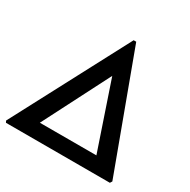

<svg xmlns="http://www.w3.org/2000/svg" viewBox="-182 -890 1032 1044"><g transform="rotate(30 334.0 -368.0)"><path d="M-12 0 -17.5 -11 365 -736H381L648.5 -13L640.5 0ZM147.5 -92.5H502.5L361 -510Z"/></g></svg>

Font: Koeln Type Sans
Style: Italic
Weight: 400
Italic angle: -7.5°
Designer: Eben Sorkin
Foundry: Eben Sorkin
Version: Version 2.001